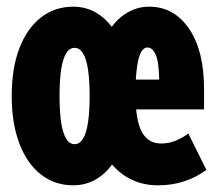

<svg xmlns="http://www.w3.org/2000/svg" viewBox="-20 -544 640 574"><path d="M199 10Q143 10 101.5 -23Q60 -56 37.5 -116Q15 -176 15 -257Q15 -339 37.5 -398.5Q60 -458 101.5 -491Q143 -524 199 -524Q234 -524 263 -508.5Q292 -493 314 -464Q336 -493 364.5 -508.5Q393 -524 426 -524Q500 -524 545 -458.5Q590 -393 590 -278V-217H387Q392 -164 410.5 -139.5Q429 -115 462 -115Q485 -115 505.5 -123.5Q526 -132 543 -145L597 -36Q565 -13 529.5 -1.5Q494 10 453 10Q410 10 375.5 -6Q341 -22 315 -52Q293 -22 263.5 -6Q234 10 199 10ZM421 -402Q406 -402 397.5 -378.5Q389 -355 386 -306H456Q455 -359 445.5 -380.5Q436 -402 421 -402ZM203 -113Q218 -113 228 -129Q238 -145 243 -177Q248 -209 248 -257Q248 -305 243 -337Q238 -369 228 -385Q218 -401 203 -401Q188 -401 178 -385Q168 -369 163 -337Q158 -305 158 -257Q158 -209 163 -177Q168 -145 178 -129Q188 -113 203 -113Z"/></svg>

Font: Red Hat Mono VF Light
Style: Regular
Weight: 300
Monospace: yes
Designer: Pentagram, MCKL
Foundry: Pentagram, MCKL
Version: Version 1.023